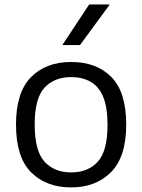

<svg xmlns="http://www.w3.org/2000/svg" viewBox="-20 -828 636 858"><path d="M298 9.5Q186.5 9.5 119 -58Q51.5 -125.5 51.5 -271Q51.5 -415.5 118.5 -483.2Q185.5 -551 298 -551Q411 -551 477.5 -484Q544 -417 544 -271Q544 -127 476.2 -58.8Q408.5 9.5 298 9.5ZM298 -57.5Q373 -57.5 416.8 -105.2Q460.5 -153 460.5 -270Q460.5 -349 440.8 -395.8Q421 -442.5 384.2 -463Q347.5 -483.5 298 -483.5Q223 -483.5 179 -436.2Q135 -389 135 -272Q135 -153.5 179 -105.5Q223 -57.5 298 -57.5ZM258.5 -626.5 378.5 -808H470.5L337.5 -626.5Z"/></svg>

Font: Encode Sans SemiExpanded SemiExpanded
Style: Regular
Weight: 400
Width: 6
Designer: Multiple Designers
Foundry: Impallari Type
Version: Version 3.000; ttfautohint (v1.8.3) -l 8 -r 50 -G 200 -x 14 